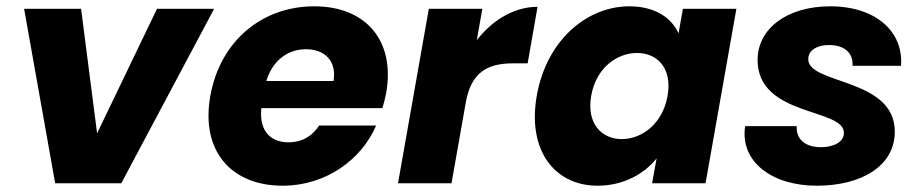

<svg xmlns="http://www.w3.org/2000/svg" viewBox="-20 -586 2947 614"><path d="M57.1 -557.9 156.4 0H367.9L664.8 -557.9H482.1L290.5 -159.6L239.3 -557.9Z M795.4 -240.2H1202.6C1208 -256.5 1212 -273.5 1215 -288.9C1244.6 -457.9 1148.3 -565.8 985 -565.8C818.8 -565.8 684.1 -455.9 652.6 -279.2C621.1 -102.5 720.1 7.9 883.9 7.9C1022.6 7.9 1136.4 -75.9 1182.8 -184.6H1000.6C981.6 -155.3 950.9 -130.9 902.5 -130.9C843.1 -130.9 803.1 -170.6 817.9 -254.7L826 -303.5C840.7 -384.2 893.9 -428.6 958.2 -428.6C1015.8 -428.6 1057.4 -393.6 1046.6 -326.9H811.4Z M1469.6 -258.8C1486.9 -354.7 1538.6 -383.4 1620.5 -383.4H1667.4L1699 -564.2C1567.1 -564.2 1455.8 -433.2 1430.3 -290.5ZM1252.8 0H1423.9L1522.5 -557.9H1351.4Z M1696.6 -280.1C1665.5 -103.8 1754.7 7.9 1890.9 7.9C1973.9 7.9 2040.5 -30.2 2079.8 -79.4L2065.3 0H2236.3L2334.9 -557.9H2163.9L2149.9 -479.5C2128.1 -527.6 2076.4 -565.8 1992.9 -565.8C1855.8 -565.8 1727.7 -456.5 1696.6 -280.1ZM2114.8 -279.2C2099.1 -190.3 2033.1 -141.2 1968.2 -141.2C1903.8 -141.2 1854.9 -191.2 1870.7 -280.1C1886.4 -369 1952.9 -416.6 2017.3 -416.6C2082.2 -416.6 2130.6 -367.6 2114.8 -279.2Z M2591.9 7.9C2735.1 7.9 2841.5 -55.2 2841.5 -165.2C2841.5 -337.3 2564.7 -315.4 2564.7 -396.7C2564.7 -425 2592.6 -442 2631.1 -442C2681.3 -442 2708.8 -416 2706.4 -375.6H2861.4C2869.7 -484.2 2781.6 -565.8 2634.9 -565.8C2495.4 -565.8 2402.7 -493.4 2402.7 -394.3C2402.7 -212.1 2678.8 -241.2 2678.8 -161.2C2678.8 -131.1 2645.2 -115.3 2604.7 -115.3C2555.2 -115.3 2525 -141.2 2527.9 -182.7H2363C2345.4 -69.8 2447.8 7.9 2591.9 7.9Z"/></svg>

Font: Poppins Devanagari Thin
Style: Italic
Weight: 100
Italic angle: -10°
Designer: Ninad Kale (Devanagari), Jonny Pinhorn (Latin)
Foundry: Indian Type Foundry
Version: 4.005